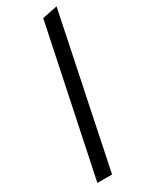

<svg xmlns="http://www.w3.org/2000/svg" viewBox="-195 -776 636 816"><g transform="rotate(-30 123.0 -368.5)"><path d="M21 0 172 -722 246 -737 93 0Z"/></g></svg>

Font: Red Hat Text VF
Style: Italic
Weight: 300
Italic angle: -12°
Designer: Pentagram, MCKL
Foundry: Pentagram, MCKL
Version: Version 1.023